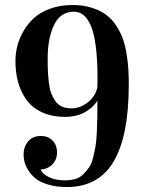

<svg xmlns="http://www.w3.org/2000/svg" viewBox="-20 -734 588 771"><path d="M42 -487.8Q42 -517.6 49.1 -547.4Q56.2 -577.1 73.5 -607.7Q90.8 -638.2 116.2 -661.4Q141.6 -684.6 181.6 -699.2Q221.7 -713.9 271 -713.9Q314.5 -713.9 349.4 -702.6Q384.3 -691.4 407.5 -673.8Q430.7 -656.2 447.8 -629.4Q464.8 -602.5 474.1 -575.9Q483.4 -549.3 488.8 -514.9Q494.1 -480.5 495.6 -453.6Q497.1 -426.8 497.1 -393.6Q497.1 -188 436.3 -85.4Q375.5 17.1 248.5 17.1Q206.1 17.1 173.1 7.1Q140.1 -2.9 122.3 -17.6Q104.5 -32.2 93 -51.3Q81.5 -70.3 78.1 -85.2Q74.7 -100.1 74.7 -114.3Q74.7 -143.6 92.5 -165.8Q110.4 -188 145.5 -188Q172.9 -188 190.9 -169.7Q209 -151.4 209 -121.6Q209 -93.3 190.9 -74.5Q172.9 -55.7 144 -53.2V-51.3Q150.9 -35.2 177 -22.5Q203.1 -9.8 239.7 -9.8Q263.7 -9.8 282.7 -15.4Q301.8 -21 315.2 -34.9Q328.6 -48.8 338.4 -62.7Q348.1 -76.7 354.2 -102.8Q360.4 -128.9 363.8 -148.4Q367.2 -168 368.9 -204.3Q370.6 -240.7 370.8 -263.4Q371.1 -286.1 371.1 -329.6Q352.1 -299.8 318.6 -282.2Q285.2 -264.6 242.2 -264.6Q189.5 -264.6 149.7 -282.7Q109.9 -300.8 86.9 -332.3Q64 -363.8 53 -402.8Q42 -441.9 42 -487.8ZM171.4 -497.6Q171.4 -467.8 172.4 -447.3Q173.3 -426.8 176.3 -401.6Q179.2 -376.5 185.5 -359.9Q191.9 -343.3 202.1 -328.4Q212.4 -313.5 228.8 -306.2Q245.1 -298.8 267.1 -298.8Q301.8 -298.8 332.5 -323Q363.3 -347.2 371.1 -383.8Q371.1 -390.1 371.3 -401.9Q371.6 -413.6 371.6 -418.9Q371.6 -497.6 364 -552.2Q356.4 -606.9 342.8 -635.3Q329.1 -663.6 313 -675.3Q296.9 -687 276.4 -687Q223.1 -687 197.3 -634.3Q171.4 -581.5 171.4 -497.6Z"/></svg>

Font: Vidaloka
Style: Regular
Weight: 400
Designer: Cyreal (www.cyreal.org)
Foundry: Cyreal (www.cyreal.org)
Version: Version 1.011